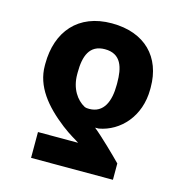

<svg xmlns="http://www.w3.org/2000/svg" viewBox="-108 -654 902 937"><g transform="rotate(15 343.0 -185.0)"><path d="M545.4 183.6V101.1C516.1 70.8 436.5 -6.8 395.5 -39.6C402.3 -39.6 411.6 -40 414.1 -40C518.1 -58.6 606.9 -151.9 606.9 -290.5V-300.3C606.9 -451.2 512.2 -552.7 343.3 -552.7C173.8 -552.7 80.6 -441.4 80.1 -278.3V-268.6C80.1 -164.1 148.9 -80.6 246.1 -5.4C288.6 27.3 317.9 41.5 334.5 53.2H131.8V183.6ZM443.4 -268.6C443.4 -186.5 417.5 -120.6 343.3 -120.6C334.5 -120.6 327.1 -121.1 319.8 -124.5C278.8 -146.5 243.7 -196.3 243.7 -268.6V-278.3C243.7 -360.8 265.6 -421.9 343.3 -421.9C426.8 -421.9 443.4 -354.5 443.4 -278.3Z"/></g></svg>

Font: Inter ExtraBold
Style: Regular
Weight: 800
Designer: Rasmus Andersson
Foundry: rsms
Version: Version 4.001;git-9221beed3